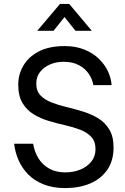

<svg xmlns="http://www.w3.org/2000/svg" viewBox="-20 -947 637 979"><path d="M313 12Q249 12 202 -7Q155 -26 123.5 -58Q92 -90 74.5 -130.5Q57 -171 52 -214H149Q156 -172 176.5 -139Q197 -106 231.5 -87Q266 -68 313 -68Q355 -68 390 -82.5Q425 -97 446 -123.5Q467 -150 467 -186Q467 -226 445.5 -249Q424 -272 389 -285.5Q354 -299 312 -308.5Q270 -318 228 -330.5Q186 -343 151 -364.5Q116 -386 94.5 -422Q73 -458 73 -516Q73 -567 99 -612Q125 -657 177.5 -684.5Q230 -712 310 -712Q367 -712 411 -694Q455 -676 485 -646.5Q515 -617 531 -582Q547 -547 549 -513H456Q451 -543 433 -570Q415 -597 383 -614.5Q351 -632 303 -632Q268 -632 236.5 -619Q205 -606 185 -581Q165 -556 165 -521Q165 -483 186.5 -460.5Q208 -438 243 -424.5Q278 -411 320 -401Q362 -391 404 -378Q446 -365 481 -343.5Q516 -322 537.5 -286.5Q559 -251 559 -195Q559 -127 526.5 -80.5Q494 -34 438.5 -11Q383 12 313 12ZM170 -790 286 -927H333L448 -790H365L281 -895H337L253 -790Z"/></svg>

Font: Inclusive Sans
Style: Regular
Weight: 400
Designer: Olivia King
Foundry: Olivia King
Version: Version 2.004